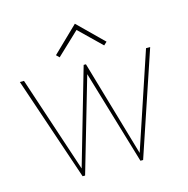

<svg xmlns="http://www.w3.org/2000/svg" viewBox="-103 -795 876 895"><g transform="rotate(-15 335.0 -348.0)"><path d="M457 -577 336 -696 213 -577 227 -563 336 -666 442 -563ZM337 -500H326L192 -36L38 -500H18L187 0H199L331 -454L466 0H479L647 -500H627L472 -36Z"/></g></svg>

Font: Advent Pro Thin
Style: Regular
Weight: 250
Version: Version 3.000